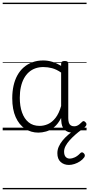

<svg xmlns="http://www.w3.org/2000/svg" viewBox="-20 -968 663 1426"><path d="M265 17Q210 17 166 -12Q122 -41 96.5 -98Q71 -155 71 -238Q71 -288 80.5 -331Q90 -374 109 -408.5Q128 -443 156 -467.5Q184 -492 220.5 -505.5Q257 -519 301 -519Q335 -519 368 -509Q401 -499 434 -479V-495Q434 -506 440.5 -510.5Q447 -515 461 -515Q475 -515 481 -510.5Q487 -506 487 -496V-91Q487 -70 491.5 -56.5Q496 -43 506 -36.5Q516 -30 531 -30Q541 -30 550.5 -33.5Q560 -37 569.5 -44.5Q579 -52 590 -63Q595 -69 601.5 -68.5Q608 -68 614 -61Q621 -55 622 -48Q623 -41 619 -34Q608 -19 592 -7.5Q576 4 558 10.5Q540 17 522 17Q501 17 485.5 11.5Q470 6 458.5 -5.5Q447 -17 441.5 -33.5Q436 -50 435 -72Q435 -76 434.5 -81.5Q434 -87 434 -92Q411 -47 382 -23.5Q353 0 322.5 8.5Q292 17 265 17ZM127 -242Q127 -180 143.5 -133Q160 -86 192.5 -59.5Q225 -33 274 -33Q306 -33 336.5 -46.5Q367 -60 392.5 -92.5Q418 -125 434 -181V-429Q399 -453 367 -461.5Q335 -470 302 -470Q270 -470 243 -460.5Q216 -451 194.5 -432Q173 -413 158 -385.5Q143 -358 135 -322Q127 -286 127 -242ZM492 257Q455 257 430.5 235Q406 213 406 170Q406 145 416 122Q426 99 444 76.5Q462 54 486.5 33Q511 12 540 -10H585V-4Q561 13 538.5 33Q516 53 497.5 73.5Q479 94 467.5 115.5Q456 137 456 158Q456 184 467.5 197Q479 210 499 210Q514 210 534.5 201Q555 192 575 171Q581 164 588 163.5Q595 163 601 169Q609 176 610 184Q611 192 606 200Q594 217 574.5 230Q555 243 533 250Q511 257 492 257ZM0 428H623V438H0ZM0 -20H623V0H0ZM0 -505H623V-500H0ZM0 -948H623V-938H0Z"/></svg>

Font: Playwrite US Modern Guides
Style: Regular
Weight: 400
Designer: Veronika Burian, José Scaglione
Foundry: TypeTogether
Version: Version 1.003